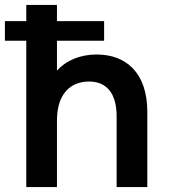

<svg xmlns="http://www.w3.org/2000/svg" viewBox="-25 -762 697 782"><path d="M82 0H207V-272C207 -376 259 -430 338 -430C408 -430 450 -383 450 -289V0H575V-306C575 -467 487 -540 369 -540C303 -540 245 -517 207 -474V-596H399V-676H207V-742H82V-676H-5V-596H82Z"/></svg>

Font: Chess Sans SemiBold
Style: Regular
Weight: 600
Designer: Wolf Bōese
Foundry: Wolf Bōese
Version: Version 7.223;Glyphs 3.3 (3306)